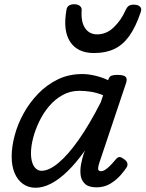

<svg xmlns="http://www.w3.org/2000/svg" viewBox="-20 -868 686 905"><path d="M148 17Q114 17 88.5 -1Q63 -19 49 -52Q35 -85 35 -130Q35 -176 49 -229Q63 -282 91 -333Q119 -384 159.5 -426Q200 -468 252 -493.5Q304 -519 368 -519Q396 -519 428 -511.5Q460 -504 490 -490L491 -494Q496 -508 506 -511.5Q516 -515 533 -515Q564 -515 572.5 -505.5Q581 -496 574 -476L449 -103Q443 -85 442.5 -76Q442 -67 446 -64Q450 -61 455 -61Q465 -61 475.5 -67.5Q486 -74 498.5 -86.5Q511 -99 525 -116Q533 -126 541 -127.5Q549 -129 560 -121Q576 -111 579.5 -101Q583 -91 578 -81Q569 -66 549 -43Q529 -20 500.5 -2.5Q472 15 435 15Q398 15 380.5 -1.5Q363 -18 360 -43Q357 -68 362.5 -96Q368 -124 376 -148Q378 -150 378.5 -152.5Q379 -155 380 -158Q338 -99 297.5 -60Q257 -21 219.5 -2Q182 17 148 17ZM126 -146Q126 -121 132 -102Q138 -83 149.5 -73Q161 -63 176 -63Q211 -63 256 -100.5Q301 -138 351.5 -210Q402 -282 455 -386L466 -419Q434 -432 405.5 -436Q377 -440 354 -440Q311 -440 275 -420Q239 -400 211.5 -367.5Q184 -335 165 -295.5Q146 -256 136 -217Q126 -178 126 -146ZM423 -618Q346 -618 311 -670.5Q276 -723 293 -820Q295 -835 304.5 -841.5Q314 -848 330 -848Q347 -848 356.5 -840Q366 -832 365 -820Q361 -765 381 -735.5Q401 -706 438 -706Q482 -706 516.5 -739.5Q551 -773 570 -816Q578 -834 586.5 -840Q595 -846 610 -846Q630 -846 639.5 -837Q649 -828 644 -813Q620 -741 589.5 -698.5Q559 -656 518.5 -637Q478 -618 423 -618Z"/></svg>

Font: Playwrite NZ
Style: Regular
Weight: 400
Designer: Veronika Burian, José Scaglione
Foundry: TypeTogether
Version: Version 1.002